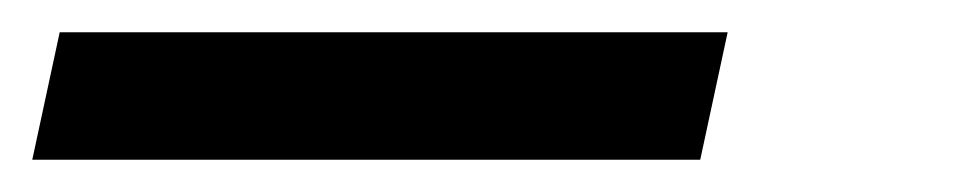

<svg xmlns="http://www.w3.org/2000/svg" viewBox="-23 -7 597 119"><path d="M14 13H428L411 92H-3Z"/></svg>

Font: Epunda Sans Medium
Style: Italic
Weight: 500
Italic angle: -12.0243°
Designer: Simon Atzbach
Foundry: typofactur
Version: Version 2.204; ttfautohint (v1.8.4.7-5d5b)